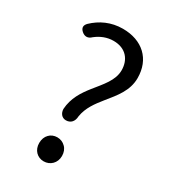

<svg xmlns="http://www.w3.org/2000/svg" viewBox="-189 -856 853 963"><g transform="rotate(30 237.0 -374.5)"><path d="M246 -420C212 -377 180 -329 176 -264C177 -240 191 -221 215 -221C243 -221 259 -241 260 -269C268 -323 300 -365 333 -406C376 -459 421 -511 421 -584C421 -694 347 -762 234 -762C166 -762 110 -735 67 -694C51 -678 51 -662 68 -647C86 -631 106 -632 123 -649C152 -672 186 -686 224 -686C296 -686 332 -638 332 -578C332 -519 288 -473 246 -420ZM175 -107C163 -95 156 -77 156 -56C156 -15 184 13 221 13C258 13 288 -15 288 -56C288 -77 281 -95 268 -107C256 -119 240 -126 221 -126C203 -126 186 -119 175 -107Z"/></g></svg>

Font: GenSenRounded2 TW R
Style: Regular
Weight: 400
Version: Version 2.100;PS 2.1;hotconv 16.6.51;makeotf.lib2.5.65220 DE